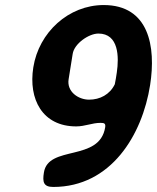

<svg xmlns="http://www.w3.org/2000/svg" viewBox="-20 -734 622 761"><path d="M154 -50C148 -13 152 7 191 7C420 7 544 -199 575 -397C599 -550 570 -714 391 -714C252 -714 134 -606 112 -467C92 -341 148 -233 282 -233C317 -233 345 -247 378 -247C393 -247 399 -245 397 -230C375 -91 171 -161 154 -50ZM370 -601C451 -601 452 -508 443 -447C442 -440 437 -407 435 -400C415 -359 376 -339 333 -339C290 -339 244 -371 252 -420L268 -520C274 -561 332 -601 370 -601Z"/></svg>

Font: Asimov Print
Style: CIt
Weight: 500
Designer: Google
Version: Version 2.000980: 2014